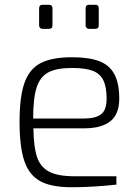

<svg xmlns="http://www.w3.org/2000/svg" viewBox="-20 -779 582 805"><path d="M62 -268Q62 -374 83 -432.5Q104 -491 151.5 -515Q199 -539 282 -539Q352 -539 395 -523Q438 -507 459 -469Q480 -431 480 -365Q480 -300 442.5 -270.5Q405 -241 334 -241H120Q121 -164 135 -121.5Q149 -79 185.5 -59.5Q222 -40 292 -40H468V-5Q369 6 279 6Q195 6 148.5 -19.5Q102 -45 82 -104Q62 -163 62 -268ZM330 -282Q381 -282 404 -300Q427 -318 427 -365Q427 -415 413 -443Q399 -471 368 -482.5Q337 -494 282 -494Q217 -494 182.5 -475.5Q148 -457 133.5 -412Q119 -367 119 -282ZM144 -672V-744Q144 -759 159 -759H185Q200 -759 200 -744V-672Q200 -658 185 -658H159Q152 -658 148 -662Q144 -666 144 -672ZM339 -672V-744Q339 -759 353 -759H380Q394 -759 394 -744V-672Q394 -665 390 -661.5Q386 -658 380 -658H353Q347 -658 343 -662Q339 -666 339 -672Z"/></svg>

Font: Exo Light
Style: Regular
Weight: 300
Designer: Natanael Gama
Foundry: Natanael Gama
Version: Version 1.500; ttfautohint (v1.6)